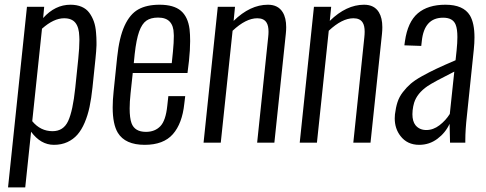

<svg xmlns="http://www.w3.org/2000/svg" viewBox="-20 -607 2068 817"><path d="M14.2 190.4 94.7 -578.1H168L163.6 -530.3Q214.4 -586.9 279.8 -586.9Q307.1 -586.9 327.4 -578.1Q347.7 -569.3 359.9 -552.7Q372.1 -536.1 379.4 -515.6Q386.7 -495.1 388.7 -467.8Q390.6 -446.8 390.6 -427.2Q390.6 -420.4 390.6 -414.1Q389.6 -388.2 386.2 -356.4L373.5 -234.4Q368.7 -188.5 361.1 -152.3Q353.5 -116.2 340.3 -85.2Q327.1 -54.2 309.3 -33.9Q291.5 -13.7 266.4 -2.2Q241.2 9.3 209.5 9.3Q153.3 9.3 112.3 -46.4L87.4 190.4ZM203.6 -48.8Q250 -48.8 270 -92Q290 -135.3 300.3 -233.4L313 -356.4Q317.9 -403.3 317.9 -438Q317.9 -444.8 317.4 -451.7Q316.4 -490.2 301 -509.8Q285.6 -529.3 252.9 -529.3Q208.5 -529.3 158.7 -484.9L117.2 -91.3Q152.3 -48.8 203.6 -48.8Z M595.7 9.3Q512.7 9.3 481.4 -42Q459.5 -78.1 459.5 -149.9Q459.5 -180.7 463.4 -217.3L478.5 -363.3Q487.3 -447.8 510 -497.3Q532.7 -546.9 568.4 -566.9Q604 -586.9 659.2 -586.9Q719.2 -586.9 749.5 -561.3Q779.8 -535.6 786.6 -482.9Q789.1 -460.4 789.1 -432.6Q789.1 -395 784.2 -348.6L777.8 -296.4H544.9L535.6 -210Q531.7 -173.3 531.7 -145.5Q531.7 -105 539.6 -83Q553.2 -45.9 601.1 -45.9Q639.2 -45.9 662.4 -70.1Q685.5 -94.2 691.9 -157.7L696.3 -197.8H768.1L764.2 -165.5Q755.4 -81.5 715.6 -36.1Q675.8 9.3 595.7 9.3ZM549.3 -338.4H710.9L715.8 -386.2Q719.7 -425.3 719.7 -454.6Q719.7 -459.5 719.2 -463.9Q718.8 -496.6 702.6 -514.4Q686.5 -532.2 652.8 -532.2Q621.6 -532.2 602.8 -519Q584 -505.9 572 -472.4Q560.1 -439 553.2 -377.4Z M846.2 0 906.7 -578.1H980L974.1 -518.1Q1044.4 -586.9 1120.1 -586.9Q1163.6 -586.9 1183.1 -554.7Q1197.8 -530.8 1197.8 -491.2Q1197.8 -478.5 1196.3 -463.9L1147.5 0H1074.2L1121.1 -448.2Q1122.6 -461.4 1122.6 -472.2Q1122.6 -497.6 1114.3 -510.7Q1103 -529.3 1074.7 -529.3Q1026.4 -529.3 969.7 -476.1L919.4 0Z M1255.4 0 1315.9 -578.1H1389.2L1383.3 -518.1Q1453.6 -586.9 1529.3 -586.9Q1572.8 -586.9 1592.3 -554.7Q1606.9 -530.8 1606.9 -491.2Q1606.9 -478.5 1605.5 -463.9L1556.6 0H1483.4L1530.3 -448.2Q1531.7 -461.4 1531.7 -472.2Q1531.7 -497.6 1523.4 -510.7Q1512.2 -529.3 1483.9 -529.3Q1435.5 -529.3 1378.9 -476.1L1328.6 0Z M1763.7 9.3Q1712.9 9.3 1684.1 -28.3Q1659.7 -59.6 1659.7 -103.5Q1659.7 -111.8 1660.6 -120.6Q1664.1 -149.4 1671.4 -172.1Q1678.7 -194.8 1694.1 -214.8Q1709.5 -234.9 1727.1 -250.2Q1744.6 -265.6 1775.9 -283Q1807.1 -300.3 1838.1 -314.9Q1869.1 -329.6 1918.5 -350.6L1922.9 -392.1Q1926.3 -424.8 1926.3 -449.2Q1926.3 -483.9 1918.9 -502Q1907.2 -531.7 1865.7 -531.7Q1785.2 -531.7 1774.9 -432.6L1772.5 -411.6L1700.7 -414.1Q1701.2 -418 1703.1 -431.6Q1714.8 -513.7 1757.8 -550.3Q1800.8 -586.9 1875.5 -586.9Q1951.7 -586.9 1979.5 -541.5Q1999 -508.8 1999 -447.8Q1999 -423.8 1996.1 -396L1966.8 -114.7Q1960 -54.2 1960 -10.7Q1960 -5.4 1960 0H1895Q1893.1 -59.1 1893.1 -80.1Q1875.5 -42 1841.3 -16.4Q1807.1 9.3 1763.7 9.3ZM1793.9 -53.7Q1823.7 -53.7 1850.1 -74Q1876.5 -94.2 1894 -122.1L1913.1 -302.2Q1824.7 -257.8 1798.8 -240.2Q1754.9 -210 1742.2 -169.9Q1737.8 -155.3 1735.8 -137.7Q1734.9 -128.9 1734.9 -121.1Q1734.9 -90.8 1748 -74.2Q1765.1 -53.7 1793.9 -53.7Z"/></svg>

Font: Oswald
Style: Light
Weight: 300
Designer: Vernon Adams
Foundry: Vernon Adams
Version: 3.0; ttfautohint (v0.95.6-bc232) -l 8 -r 50 -G 200 -x 0 -w "